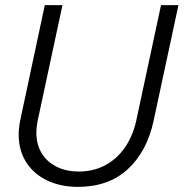

<svg xmlns="http://www.w3.org/2000/svg" viewBox="-20 -718 717 750"><path d="M53 -192Q53 -218 59 -248L155 -698H224L127 -246Q122 -219 122 -200Q122 -154 142.5 -120Q163 -86 200.5 -67Q238 -48 288 -48Q345 -48 391 -72.5Q437 -97 468 -142Q499 -187 512 -246L609 -698H677L580 -246Q554 -126 479 -57Q404 12 284 12Q217 12 164.5 -13Q112 -38 82.5 -84Q53 -130 53 -192Z"/></svg>

Font: Azeret Mono Light
Style: Italic
Weight: 300
Italic angle: -12°
Designer: Martin Vácha
Foundry: Displaay
Version: Version 1.000; Glyphs 3.0.3, build 3074